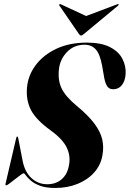

<svg xmlns="http://www.w3.org/2000/svg" viewBox="-20 -923 644 953"><path d="M254.5 10Q208 10 178.8 -1Q149.5 -12 133 -26.5Q116.5 -41 108.8 -52Q101 -63 97.5 -63Q94 -63 81.5 -54Q69 -45 54 -33Q39 -21 26.8 -12Q14.5 -3 11.5 -3Q6 -3 7.5 -11L60 -236Q62.5 -245.5 65.5 -245.5Q69 -245.5 70.5 -237L91 -131.5Q101.5 -71 135.2 -39.8Q169 -8.5 214.5 -8.5Q257 -8.5 285.2 -32.5Q313.5 -56.5 321.5 -98.5Q332 -145.5 312.2 -188.5Q292.5 -231.5 232.5 -275Q160 -327 134.2 -376Q108.5 -425 114 -488Q119 -548.5 156.8 -599.2Q194.5 -650 259.5 -680.8Q324.5 -711.5 411 -711.5Q482.5 -711.5 525.8 -689.2Q569 -667 587.5 -631.2Q606 -595.5 603.5 -555.5Q601 -520.5 584.8 -500.2Q568.5 -480 541.5 -480Q522.5 -480 512.5 -494.2Q502.5 -508.5 497 -538.5L487 -596Q476.5 -654.5 455.2 -677.8Q434 -701 400 -701Q347 -701 312.2 -664.5Q277.5 -628 272.5 -578.5Q266.5 -524 286 -483.8Q305.5 -443.5 361 -397.5Q418.5 -350 448.8 -309.2Q479 -268.5 487.5 -230.5Q496 -192.5 488.5 -153Q480.5 -104 447.8 -67.2Q415 -30.5 364.8 -10.2Q314.5 10 254.5 10ZM396 -754Q387.5 -746.5 382.5 -746.5Q377 -746.5 372 -754L275 -895Q272 -899.5 276 -902Q278.5 -904 283.5 -901L407.5 -843.5L560 -901Q566.5 -904 568.5 -902Q570.5 -899 566 -895Z"/></svg>

Font: Fraunces 144pt
Style: Bold Italic
Weight: 700
Italic angle: -16°
Version: Version 1.000;[b76b70a41]